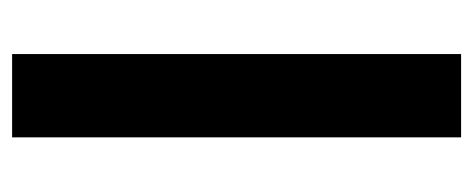

<svg xmlns="http://www.w3.org/2000/svg" viewBox="-258 -542 800 325"><g transform="rotate(-90 142.5 -380.0)"><path d="M213 0H72V-760H213Z"/></g></svg>

Font: Noto Sans Gurmukhi UI SemiCondensed
Style: Bold
Weight: 700
Width: 4
Designer: Jelle Bosma - Monotype Design Team
Foundry: Monotype Imaging Inc.
Version: Version 2.004; ttfautohint (v1.8.4.7-5d5b)